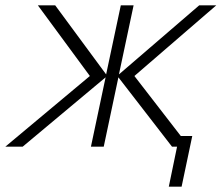

<svg xmlns="http://www.w3.org/2000/svg" viewBox="-43 -550 831 720"><path d="M-23 0H42L353 -260L298 0H346L401 -260L602 0H621L590 150H638L678 -40H635L461 -265L768 -530H704L403 -271L458 -530H410L355 -271L164 -530H99L294 -265Z"/></svg>

Font: Geist ExtraLight
Style: Italic
Weight: 200
Italic angle: -12°
Designer: Basement.studio, Andrés Briganti, Mateo Zaragoza
Foundry: Basement.studio, Vercel, Andrés Briganti, Guido Ferreyra, Mateo Zaragoza
Version: Version 1.500